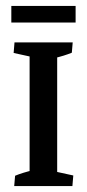

<svg xmlns="http://www.w3.org/2000/svg" viewBox="-20 -626 292 646"><path d="M18.1 -606H234.4V-550.3H18.1ZM79.6 -7.3V-476.6H172.4V-7.3ZM27.8 0 30.8 -34.7Q55.2 -44.9 92.3 -53.7L79.6 -13.2V-84H172.4V-13.2L161.6 -49.8L226.6 -35.6L223.6 0ZM224.6 -483.4 221.7 -448.7Q197.3 -438.5 160.2 -429.7L172.4 -470.2V-399.4H79.6V-470.2L90.8 -433.6L25.9 -447.8L28.8 -483.4Z"/></svg>

Font: Markazi Text Medium
Style: Regular
Weight: 500
Designer: Borna Izadpanah (Arabic designer), Fiona Ross (Arabic design director) and Florian Runge (Latin designer)
Foundry: Borna Izadpanah and Florian Runge
Version: Version 1.001